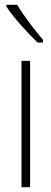

<svg xmlns="http://www.w3.org/2000/svg" viewBox="-20 -784 215 804"><path d="M52 -764H7V-756C39 -707 99 -643 137 -606H160V-617C124 -661 84 -710 52 -764ZM106 0V-529H70V0Z"/></svg>

Font: Noto Sans Thai ExtCond ExtLt
Style: Regular
Weight: 200
Width: 2
Designer: Monotype Design Team
Foundry: Monotype Imaging Inc.
Version: Version 2.002